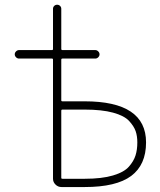

<svg xmlns="http://www.w3.org/2000/svg" viewBox="-20 -794 662 794"><path d="M233.4 -378.9Q233.4 -375 238.3 -375H330.1Q584 -375 584 -205.1Q584 -112.3 522.5 -66.4Q460.9 -20.5 330.1 -20.5H234.4Q219.7 -20.5 209.5 -30.8Q199.2 -41 199.2 -54.7V-546.9Q199.2 -551.8 195.3 -551.8H58.6Q51.8 -551.8 46.4 -557.1Q41 -562.5 41 -569.3Q41 -576.2 46.4 -581.5Q51.8 -586.9 58.6 -586.9H195.3Q199.2 -586.9 199.2 -591.8V-757.8Q199.2 -764.6 204.1 -769.5Q209 -774.4 216.3 -774.4Q223.6 -774.4 228.5 -769.5Q233.4 -764.6 233.4 -757.8V-591.8Q233.4 -586.9 238.3 -586.9H374Q380.9 -586.9 386.2 -581.5Q391.6 -576.2 391.6 -569.3Q391.6 -562.5 386.2 -557.1Q380.9 -551.8 374 -551.8H238.3Q233.4 -551.8 233.4 -546.9ZM238.3 -340.8Q233.4 -340.8 233.4 -335.9V-58.6Q233.4 -54.7 238.3 -54.7H330.1Q401.4 -54.7 447.3 -68.4Q493.2 -82 513.2 -105Q533.2 -127.9 540.5 -151.4Q547.9 -174.8 547.9 -205.1Q547.9 -231.4 541 -251.5Q534.2 -271.5 514.2 -293.5Q494.1 -315.4 447.8 -328.1Q401.4 -340.8 330.1 -340.8Z"/></svg>

Font: Gen Jyuu Gothic ExtraLight
Style: Regular
Weight: 100
Designer: [Source Han Sans]
Ryoko NISHIZUKA  (kana & ideographs); Paul D. Hunt (Latin, Greek & Cyrillic); Wenlong ZHANG  (bopomofo
Version: Version 1.002.20150607